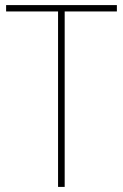

<svg xmlns="http://www.w3.org/2000/svg" viewBox="-20 -734 483 754"><path d="M234 0V-689H439V-714H4V-689H208V0Z"/></svg>

Font: Noto Sans Georgian SemiCondensed Thin
Style: Regular
Weight: 100
Width: 4
Designer: Monotype Design Team, Akaki Razmadze
Foundry: Google LLC
Version: Version 2.005